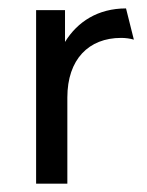

<svg xmlns="http://www.w3.org/2000/svg" viewBox="-20 -441 352 461"><path d="M66.7 0H141.7V-206.9C141.7 -298.6 193.1 -350 270.8 -350C280.6 -350 292.4 -348.6 301.4 -345.8L282.6 -420.8C215.3 -420.8 166 -388.9 136.1 -340.3V-416.7H66.7Z"/></svg>

Font: Afacad
Style: Regular
Weight: 400
Designer: Kristian Moeller
Foundry: Dicotype
Version: Version 1.000